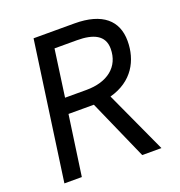

<svg xmlns="http://www.w3.org/2000/svg" viewBox="-127 -804 852 911"><g transform="rotate(-20 299.0 -348.5)"><path d="M44 0H132L175 -303H257H303L437 0H534L390.5 -312.5C509 -344.5 557 -435.5 557 -533C557 -635 490 -697 348 -697H142ZM186 -381 219 -618H332C414 -618 469 -594 469 -526C469 -434 400 -381 294 -381Z"/></g></svg>

Font: HK Grotesk
Style: Italic
Weight: 400
Italic angle: -16°
Designer: Alfredo Marco Pradil
Foundry: Hanken Design Co.
Version: Version 3.001;FEAKit 1.0